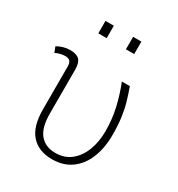

<svg xmlns="http://www.w3.org/2000/svg" viewBox="-182 -882 939 1011"><g transform="rotate(30 288.0 -376.0)"><path d="M283.2 10.3Q202.1 10.3 157 -39.6Q111.8 -89.4 111.8 -193.8V-453.1Q111.8 -476.6 102.3 -486.1Q92.8 -495.6 74.2 -495.6Q58.6 -495.6 43.7 -491.7Q28.8 -487.8 15.1 -481L2.4 -514.2Q18.6 -523.9 39.3 -530Q60.1 -536.1 82 -536.1Q120.1 -536.1 137.2 -518.3Q154.3 -500.5 154.3 -458.5V-192.9Q154.3 -106.9 188.2 -67.1Q222.2 -27.3 281.2 -27.3Q337.9 -27.3 376.5 -58.6Q415 -89.8 434.8 -142.3Q454.6 -194.8 454.6 -258.8Q454.6 -330.6 439.2 -397.5Q423.8 -464.4 398.4 -528.3H446.8Q462.4 -485.8 473.6 -446Q484.9 -406.2 490.7 -361.3Q496.6 -316.4 496.6 -259.8Q496.6 -180.2 471.7 -119.1Q446.8 -58.1 399.2 -23.9Q351.6 10.3 283.2 10.3ZM332 -686V-761.7H382.3V-686ZM164.1 -686V-761.7H214.8V-686Z"/></g></svg>

Font: Roboto Slab ExtraLight
Style: Regular
Weight: 250
Designer: Google
Version: Version 2.000; ttfautohint (v1.8.1.43-b0c9)